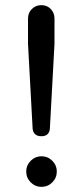

<svg xmlns="http://www.w3.org/2000/svg" viewBox="-20 -723 321 747"><path d="M141 -193Q125 -193 116.5 -201Q108 -209 107 -222L89 -552V-651Q89 -673 104 -688Q119 -703 141 -703Q163 -703 177.5 -688Q192 -673 192 -651V-552L174 -222Q173 -209 165 -201Q157 -193 141 -193ZM141 4Q117 4 99.5 -13.5Q82 -31 82 -56Q82 -80 99.5 -97.5Q117 -115 141 -115Q166 -115 183.5 -97.5Q201 -80 201 -56Q201 -31 183.5 -13.5Q166 4 141 4Z"/></svg>

Font: Varela Round
Style: Regular
Weight: 400
Designer: Joe Prince, Avraham Cornfeld
Foundry: Joe Prince, Avraham Cornfeld
Version: Version 3.010; ttfautohint (v1.8.4.7-5d5b)